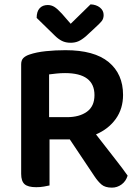

<svg xmlns="http://www.w3.org/2000/svg" viewBox="-20 -851 639 880"><path d="M207 -1Q198 1 181.5 4Q165 7 146 7Q108 7 92.5 -7Q77 -21 77 -54V-556Q77 -575 87 -585Q97 -595 115 -601Q147 -612 190.5 -616.5Q234 -621 280 -621Q412 -621 478 -566.5Q544 -512 544 -416Q544 -353 511 -306.5Q478 -260 420 -235Q464 -178 504.5 -126.5Q545 -75 565 -46Q557 -20 537 -5.5Q517 9 493 9Q462 9 445.5 -5Q429 -19 413 -43L300 -212H207ZM287 -314Q344 -314 378.5 -339Q413 -364 413 -415Q413 -516 278 -516Q258 -516 239.5 -514Q221 -512 205 -510V-314ZM395 -831Q421 -830 438 -816.5Q455 -803 455 -782Q455 -765 445.5 -753.5Q436 -742 417 -725L374 -685Q354 -668 338.5 -661.5Q323 -655 304 -655Q281 -655 264 -663.5Q247 -672 231 -688L148 -769Q148 -798 161.5 -813Q175 -828 199 -828Q215 -828 229 -819.5Q243 -811 264 -788L304 -742Z"/></svg>

Font: Baloo 2 Latin SemiBold
Style: Regular
Weight: 400
Designer: Sarang Kulkarni and Ek Type
Foundry: Ek Type
Version: Version 1.001